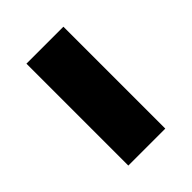

<svg xmlns="http://www.w3.org/2000/svg" viewBox="-6 -501 481 481"><g transform="rotate(45 234.5 -260.5)"><path d="M54 -194.5V-325.5H415V-194.5Z"/></g></svg>

Font: Anek Latin Expanded
Style: Bold
Weight: 700
Width: 7
Designer: Yesha Goshar
Foundry: Ek Type
Version: Version 1.003